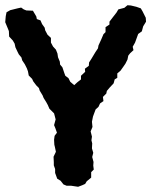

<svg xmlns="http://www.w3.org/2000/svg" viewBox="-24 -703 579 735"><path d="M248 8H231L219 3L208 -11L195 -19L187 -41V-56L182 -70V-82L181 -103L190 -122L186 -141L184 -149L183 -168L185 -183L194 -195L188 -212L183 -224L189 -246L183 -269L165 -287L159 -301L153 -312L143 -328L139 -338L128 -356L125 -366L115 -376L103 -392L99 -401L86 -414L83 -430L79 -441L71 -457L61 -472L58 -483L48 -495L43 -505L35 -522L32 -536L25 -548L11 -563L10 -584L6 -594L-4 -618L-2 -641L1 -656L15 -664L43 -671L57 -674L67 -667L77 -663L102 -662L115 -640L117 -630L131 -625L137 -611L147 -597L149 -587L158 -570L171 -558V-540L179 -525L190 -513L196 -498L198 -484L205 -467L206 -456L215 -445L222 -424L226 -413L238 -404L245 -390L260 -377L272 -388L286 -399V-413L302 -428L301 -440L316 -451L317 -464L326 -478L332 -488L341 -503L351 -518L353 -529L364 -553L372 -572L380 -580V-599L395 -609V-620L408 -637L422 -655L429 -667L452 -673L464 -683L477 -682L498 -677L515 -671L522 -659L534 -635L535 -620L524 -602L519 -583L505 -573L497 -551L493 -540L484 -524L487 -511L474 -499L467 -490L464 -475L456 -459L447 -446L437 -432L425 -422V-405L415 -399L411 -384L396 -368L385 -355L383 -345L370 -332L372 -316L359 -307L353 -294L342 -284L332 -257L328 -237L330 -217L323 -200L328 -180L326 -166L329 -154L328 -135L333 -118L329 -102L334 -83L333 -69L335 -54L325 -44V-23L308 -9L302 1L291 6L275 12Z"/></svg>

Font: Winky Rough SemiBold
Style: Regular
Weight: 600
Designer: Simon Atzbach
Foundry: typofactur
Version: Version 1.206; ttfautohint (v1.8.4.7-5d5b)